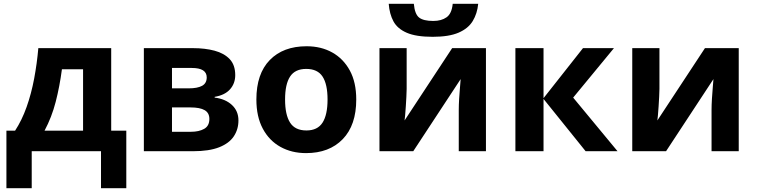

<svg xmlns="http://www.w3.org/2000/svg" viewBox="-20 -801 4011 1017"><path d="M569 -546V-109H649V196H515V0H148V196H14V-109H60Q96 -164 121 -234.5Q146 -305 161 -385Q176 -465 183 -546ZM420 -434H308Q296 -343 275 -261.5Q254 -180 216 -109H420Z M1226 -403Q1226 -359 1198.5 -328Q1171 -297 1117 -288V-284Q1174 -277 1208.5 -245Q1243 -213 1243 -163Q1243 -116 1218.5 -79Q1194 -42 1141 -21Q1088 0 1002 0H742V-546H1002Q1066 -546 1116.5 -532.5Q1167 -519 1196.5 -488Q1226 -457 1226 -403ZM1075 -391Q1075 -441 996 -441H891V-333H979Q1026 -333 1050.5 -346.5Q1075 -360 1075 -391ZM1089 -171Q1089 -203 1064 -217.5Q1039 -232 989 -232H891V-103H992Q1034 -103 1061.5 -118.5Q1089 -134 1089 -171Z M1867 -274Q1867 -138 1795.5 -64Q1724 10 1601 10Q1525 10 1465.5 -23Q1406 -56 1372 -119.5Q1338 -183 1338 -274Q1338 -410 1409 -483Q1480 -556 1604 -556Q1681 -556 1740 -523Q1799 -490 1833 -427.5Q1867 -365 1867 -274ZM1490 -274Q1490 -193 1516.5 -151.5Q1543 -110 1603 -110Q1662 -110 1688.5 -151.5Q1715 -193 1715 -274Q1715 -355 1688.5 -395.5Q1662 -436 1602 -436Q1543 -436 1516.5 -395.5Q1490 -355 1490 -274Z M2134 -546V-330Q2134 -313 2132.5 -288Q2131 -263 2129.5 -237Q2128 -211 2126 -191Q2124 -171 2123 -163L2375 -546H2554V0H2410V-218Q2410 -245 2412 -277.5Q2414 -310 2416.5 -338.5Q2419 -367 2420 -382L2169 0H1990V-546ZM2513 -781Q2508 -729 2484 -689.5Q2460 -650 2409 -628Q2358 -606 2272 -606Q2184 -606 2134.5 -627.5Q2085 -649 2064 -688Q2043 -727 2039 -781H2172Q2177 -726 2200 -708Q2223 -690 2275 -690Q2318 -690 2345.5 -709.5Q2373 -729 2378 -781Z M3068 -546H3232L3016 -284L3251 0H3082L2859 -277V0H2710V-546H2859V-281Z M3473 -546V-330Q3473 -313 3471.5 -288Q3470 -263 3468.5 -237Q3467 -211 3465 -191Q3463 -171 3462 -163L3714 -546H3893V0H3749V-218Q3749 -245 3751 -277.5Q3753 -310 3755.5 -338.5Q3758 -367 3759 -382L3508 0H3329V-546Z"/></svg>

Font: Noto Sans IKEA
Style: Bold
Weight: 600
Designer: Monotype Design Team
Foundry: Monotype Imaging Inc.
Version: Version 2.001